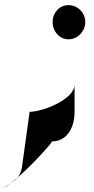

<svg xmlns="http://www.w3.org/2000/svg" viewBox="-34 -696 370 752"><path d="M-14 36C-14 38 -5 32 9 21C1 26 -7 31 -14 36ZM9 21C18 15 27 8 35 -1C25 7 16 15 9 21ZM35 -1C96 -53 175 -142 169 -142C225 -142 258 -191 258 -258V-365C258 -306 132 -258 82 -258L52 -41C49 -24 43 -11 35 -1ZM172 -610C172 -573 199 -542 234 -542C270 -542 300 -573 300 -610C300 -646 270 -676 234 -676C199 -676 172 -646 172 -610Z"/></svg>

Font: Ampere
Style: SuCnd
Weight: 400
Version: Version 1